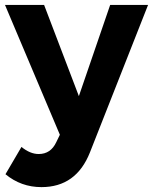

<svg xmlns="http://www.w3.org/2000/svg" viewBox="-30 -558 621 779"><path d="M138.2 201.2Q55.7 201.2 -7.8 148.9L57.1 38.1Q92.3 66.9 127 66.9Q175.8 66.9 198.2 19L212.9 -11.2L-9.8 -538.1H148.9L290 -168L417 -538.1H570.8L335 60.1Q279.3 201.2 138.2 201.2Z"/></svg>

Font: Montserrat-SemiBold
Style: Regular
Weight: 600
Designer: Julieta Ulanovsky
Foundry: Julieta Ulanovsky
Version: Version 6.001